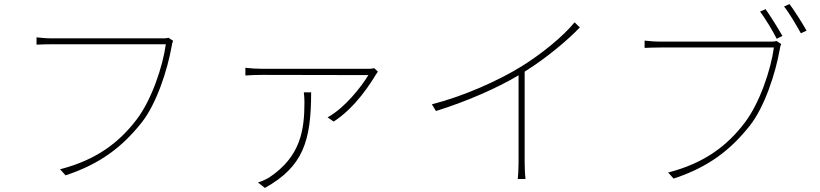

<svg xmlns="http://www.w3.org/2000/svg" viewBox="-20 -865 4040 946"><path d="M810 -679C799 -676 792 -676 781 -676H241C208 -676 185 -678 160 -681V-645C185 -646 206 -647 240 -647H797C783 -541 728 -374 653 -276C567 -163 455 -77 276 -31L303 -1C479 -59 585 -145 677 -260C752 -354 805 -521 825 -633C828 -651 829 -655 833 -664Z M1477 -410C1479 -392 1480 -377 1480 -362C1480 -227 1463 -95 1307 9C1291 19 1268 29 1251 34L1285 61C1474 -44 1513 -171 1513 -410ZM1824 -529C1815 -527 1805 -526 1797 -526H1272C1246 -526 1213 -528 1189 -531V-493C1213 -495 1246 -496 1272 -496L1795 -495C1761 -438 1678 -332 1594 -287L1624 -266C1733 -336 1808 -458 1831 -496C1835 -502 1839 -507 1842 -512Z M2811 -755C2756 -687 2650 -600 2548 -537C2438 -469 2268 -392 2108 -351L2128 -318C2276 -364 2428 -430 2535 -494V-65C2535 -34 2533 3 2531 17H2569C2567 3 2565 -34 2565 -65V-512C2671 -578 2777 -667 2837 -730Z M3806 -663C3795 -660 3788 -660 3777 -660H3237C3204 -660 3181 -662 3156 -665V-629C3181 -630 3202 -631 3236 -631H3793C3779 -525 3724 -358 3649 -260C3563 -147 3451 -61 3272 -15L3299 15C3475 -43 3581 -129 3673 -244C3748 -338 3801 -505 3821 -617C3824 -635 3825 -639 3829 -648ZM3843 -833C3869 -801 3903 -742 3926 -701L3954 -714C3931 -755 3893 -814 3870 -845ZM3725 -808C3749 -776 3787 -714 3807 -674L3835 -688C3813 -727 3774 -789 3752 -820Z"/></svg>

Font: Noto Sans CJK Thin
Style: Regular
Weight: 100
Designer: Ryoko NISHIZUKA (kana & ideographs); Paul D. Hunt (Latin, Greek & Cyrillic); Wenlong ZHANG (bopomofo); Sandoll Communica
Foundry: Adobe Systems Incorporated
Version: Version 1.000;PS 1;hotconv 1.0.78;makeotf.lib2.5.61930